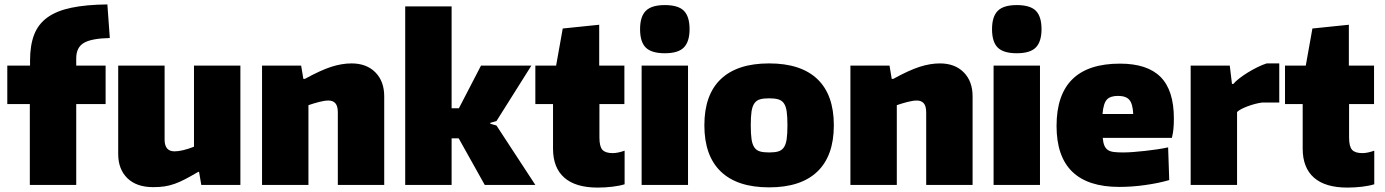

<svg xmlns="http://www.w3.org/2000/svg" viewBox="-20 -837 6268 869"><path d="M115 -366H13V-540H116V-563Q116 -632 134.5 -680Q153 -728 194.5 -758Q236 -788 303 -802Q370 -816 466 -817L477 -665Q393 -663 359 -642.5Q325 -622 325 -573V-540H458V-366H325V0H115Z M673 10Q598 10 556.5 -30.5Q515 -71 515 -140V-540H725V-205Q725 -152 770 -152Q787 -152 810 -157.5Q833 -163 858 -173V-540H1068V0H891L881 -59H877Q843 -39 818 -26Q793 -13 770.5 -5Q748 3 725.5 6.5Q703 10 673 10Z M1166 -540H1343L1353 -480H1360Q1431 -519 1479 -534.5Q1527 -550 1571 -550Q1639 -550 1679 -509.5Q1719 -469 1719 -401V0H1509V-328Q1509 -357 1498 -369.5Q1487 -382 1467 -382Q1449 -382 1424 -375.5Q1399 -369 1376 -361V0H1166Z M1814 -808H2024V-347H2057L2157 -540H2385L2227 -289L2199 -281V-277L2227 -269L2403 0H2174L2056 -211H2024V0H1814Z M2685 12Q2585 12 2534 -33Q2483 -78 2483 -164V-366H2403V-540H2497L2527 -708L2692 -725V-540H2806V-366H2693V-215Q2693 -174 2706.5 -159Q2720 -144 2753 -144Q2776 -144 2807 -155V-3Q2785 4 2752 8Q2719 12 2685 12Z M2989 -596Q2929 -596 2903 -621.5Q2877 -647 2877 -705Q2877 -762 2903 -788Q2929 -814 2989 -814Q3050 -814 3075.5 -788Q3101 -762 3101 -705Q3101 -649 3075.5 -622.5Q3050 -596 2989 -596ZM2884 -540H3094V0H2884Z M3461 11Q3317 11 3242.5 -60.5Q3168 -132 3168 -270Q3168 -408 3242.5 -479Q3317 -550 3461 -550Q3605 -550 3679.5 -479Q3754 -408 3754 -270Q3754 -132 3679.5 -60.5Q3605 11 3461 11ZM3461 -147Q3486 -147 3502 -151.5Q3518 -156 3527.5 -169.5Q3537 -183 3540.5 -207Q3544 -231 3544 -270Q3544 -309 3540.5 -333Q3537 -357 3527.5 -370Q3518 -383 3502 -387.5Q3486 -392 3461 -392Q3436 -392 3420 -387.5Q3404 -383 3394.5 -369.5Q3385 -356 3381.5 -332.5Q3378 -309 3378 -270Q3378 -231 3381.5 -207Q3385 -183 3394.5 -169.5Q3404 -156 3420 -151.5Q3436 -147 3461 -147Z M3829 -540H4006L4016 -480H4023Q4094 -519 4142 -534.5Q4190 -550 4234 -550Q4302 -550 4342 -509.5Q4382 -469 4382 -401V0H4172V-328Q4172 -357 4161 -369.5Q4150 -382 4130 -382Q4112 -382 4087 -375.5Q4062 -369 4039 -361V0H3829Z M4582 -596Q4522 -596 4496 -621.5Q4470 -647 4470 -705Q4470 -762 4496 -788Q4522 -814 4582 -814Q4643 -814 4668.5 -788Q4694 -762 4694 -705Q4694 -649 4668.5 -622.5Q4643 -596 4582 -596ZM4477 -540H4687V0H4477Z M5046 9Q4762 9 4762 -267Q4762 -549 5049 -549Q5173 -549 5233 -488.5Q5293 -428 5293 -301Q5293 -273 5291 -253Q5289 -233 5284 -213H4971Q4973 -191 4978.5 -178Q4984 -165 4994.5 -158Q5005 -151 5022 -149Q5039 -147 5063 -147Q5084 -147 5109.5 -149Q5135 -151 5162.5 -154Q5190 -157 5217 -161Q5244 -165 5267 -170L5272 -22Q5224 -8 5163.5 0.5Q5103 9 5046 9ZM5040 -403Q5005 -403 4989.5 -386Q4974 -369 4970 -321H5109Q5107 -367 5091.5 -385Q5076 -403 5040 -403Z M5369 -540H5546L5556 -457H5562Q5572 -469 5589.5 -482.5Q5607 -496 5628 -509Q5649 -522 5671.5 -533Q5694 -544 5713 -550H5770V-373H5693Q5677 -371 5660 -366.5Q5643 -362 5627 -356Q5611 -350 5598.5 -343.5Q5586 -337 5579 -330V0H5369Z M6078 12Q5978 12 5927 -33Q5876 -78 5876 -164V-366H5796V-540H5890L5920 -708L6085 -725V-540H6199V-366H6086V-215Q6086 -174 6099.5 -159Q6113 -144 6146 -144Q6169 -144 6200 -155V-3Q6178 4 6145 8Q6112 12 6078 12Z"/></svg>

Font: Encode Sans Narrow
Style: Black
Weight: 900
Designer: Pablo Impallari, Andres Torresi
Foundry: Pablo Impallari, Andres Torresi
Version: Version 1.000; ttfautohint (v1.00) -l 8 -r 50 -G 200 -x 14 -